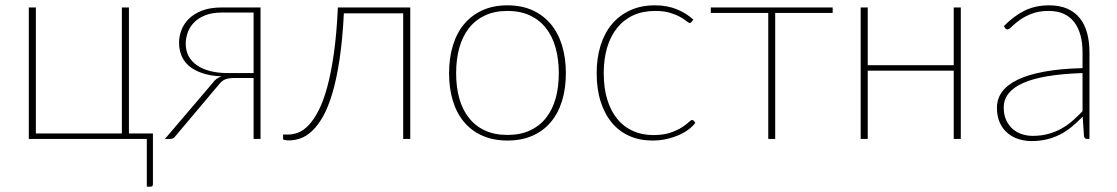

<svg xmlns="http://www.w3.org/2000/svg" viewBox="-20 -521 4188 720"><path d="M553.5 -20.5V169.5Q553.5 179 544.5 179H530.5V0H88V-493H114.5V-20.5H437V-493H463.5V-20.5Z M931 -247V-474H813Q774.5 -474 748.5 -463.2Q722.5 -452.5 706.5 -435.5Q690.5 -418.5 683.5 -397.8Q676.5 -377 676.5 -357Q676.5 -331 687.2 -310.8Q698 -290.5 718.5 -276.2Q739 -262 768.2 -254.5Q797.5 -247 834.5 -247ZM957 -493V0H931V-228.5H860Q848 -228.5 839.5 -227.2Q831 -226 824.2 -223.2Q817.5 -220.5 811.8 -215.5Q806 -210.5 800 -203L637 -9.5Q631 0 617 0H598.5L778 -210.5Q790.5 -228.5 811 -234.5Q768 -236.5 737.8 -247Q707.5 -257.5 688.2 -274.2Q669 -291 660.2 -313.2Q651.5 -335.5 651.5 -361.5Q651.5 -384 660 -407.2Q668.5 -430.5 687.5 -449.8Q706.5 -469 737 -481Q767.5 -493 812 -493Z M1518.5 0H1492V-471H1269.5Q1264.5 -371.5 1253.2 -297.5Q1242 -223.5 1226.2 -170.8Q1210.5 -118 1191 -83.8Q1171.5 -49.5 1150.2 -29.8Q1129 -10 1107 -2.2Q1085 5.5 1064.5 5.5Q1057 5.5 1049.2 4.2Q1041.5 3 1041.5 0.5V-16.5H1061.5Q1079.5 -16.5 1099.2 -24.2Q1119 -32 1138 -52.2Q1157 -72.5 1174.8 -106.8Q1192.5 -141 1207 -194Q1221.5 -247 1232 -320.5Q1242.5 -394 1247 -493H1518.5Z M1883 -501Q1935.5 -501 1976.2 -482.8Q2017 -464.5 2045 -431.2Q2073 -398 2087.5 -351Q2102 -304 2102 -246.5Q2102 -189 2087.5 -142.2Q2073 -95.5 2045 -62.5Q2017 -29.5 1976.2 -11.8Q1935.5 6 1883 6Q1830.5 6 1789.8 -11.8Q1749 -29.5 1721 -62.5Q1693 -95.5 1678.5 -142.2Q1664 -189 1664 -246.5Q1664 -304 1678.5 -351Q1693 -398 1721 -431.2Q1749 -464.5 1789.8 -482.8Q1830.5 -501 1883 -501ZM1883 -15Q1931 -15 1967 -31.5Q2003 -48 2027.2 -78.5Q2051.5 -109 2063.5 -151.5Q2075.5 -194 2075.5 -246.5Q2075.5 -299 2063.5 -342Q2051.5 -385 2027.2 -415.8Q2003 -446.5 1967 -463.2Q1931 -480 1883 -480Q1835 -480 1799 -463.2Q1763 -446.5 1738.8 -415.8Q1714.5 -385 1702.5 -342Q1690.5 -299 1690.5 -246.5Q1690.5 -194 1702.5 -151.5Q1714.5 -109 1738.8 -78.5Q1763 -48 1799 -31.5Q1835 -15 1883 -15Z M2573.5 -439Q2572 -437.5 2570.5 -436.2Q2569 -435 2566.5 -435Q2562.5 -435 2554 -442Q2545.5 -449 2530.5 -457.5Q2515.5 -466 2492.5 -473Q2469.5 -480 2437 -480Q2391 -480 2355.2 -463.8Q2319.5 -447.5 2294.8 -417Q2270 -386.5 2257 -343.5Q2244 -300.5 2244 -246.5Q2244 -191 2257.2 -147.8Q2270.5 -104.5 2294.8 -75Q2319 -45.5 2353.2 -30Q2387.5 -14.5 2429.5 -14.5Q2467.5 -14.5 2493.2 -23.2Q2519 -32 2536 -42.8Q2553 -53.5 2562 -62.2Q2571 -71 2575 -71Q2579 -71 2581.5 -68L2587.5 -60.5Q2578.5 -48 2562.8 -36Q2547 -24 2526.2 -14.8Q2505.5 -5.5 2480.2 0.2Q2455 6 2426.5 6Q2379 6 2340.5 -11Q2302 -28 2274.8 -60.5Q2247.5 -93 2232.5 -140Q2217.5 -187 2217.5 -246.5Q2217.5 -303.5 2232.2 -350.5Q2247 -397.5 2275 -430.8Q2303 -464 2343.5 -482.5Q2384 -501 2436 -501Q2482 -501 2518 -486.2Q2554 -471.5 2580 -447.5Z M3102.5 -472.5H2887V0H2861V-472.5H2645.5V-493H3102.5Z M3583 -493V0H3556.5V-256H3234V0H3207.5V-493H3234V-276.5H3556.5V-493Z M4039.5 -247Q3888.5 -242 3816.2 -209.5Q3744 -177 3744 -118Q3744 -90.5 3753.2 -70.5Q3762.5 -50.5 3777.8 -37.2Q3793 -24 3812.5 -17.8Q3832 -11.5 3852.5 -11.5Q3884.5 -11.5 3911 -18.8Q3937.5 -26 3960 -38.5Q3982.5 -51 4002 -68Q4021.5 -85 4039.5 -104ZM3744.5 -423Q3781.5 -461 3822 -481Q3862.5 -501 3914.5 -501Q3953 -501 3981.5 -488.8Q4010 -476.5 4028.8 -453.5Q4047.5 -430.5 4056.5 -397.8Q4065.5 -365 4065.5 -324V0H4056.5Q4046.5 0 4045 -10.5L4040 -83.5Q4019.5 -62.5 3999 -45.5Q3978.5 -28.5 3955.5 -16.8Q3932.5 -5 3906 1.5Q3879.5 8 3847.5 8Q3824 8 3801 1Q3778 -6 3759.5 -21Q3741 -36 3729.8 -59.8Q3718.5 -83.5 3718.5 -117Q3718.5 -149.5 3737.2 -176Q3756 -202.5 3795.5 -221.8Q3835 -241 3895.5 -252.2Q3956 -263.5 4039.5 -265.5V-324Q4039.5 -398 4007.5 -439Q3975.5 -480 3912.5 -480Q3875 -480 3848 -469.2Q3821 -458.5 3803 -445.2Q3785 -432 3774.2 -421.2Q3763.5 -410.5 3758 -410.5Q3753 -410.5 3749 -416Z"/></svg>

Font: Lato 2
Style: Regular
Weight: 200
Designer: Lukasz Dziedzic with Adam Twardoch and Botio Nikoltchev
Foundry: tyPoland Lukasz Dziedzic
Version: Version 2.015; 2015-08-06; http://www.latofonts.com/